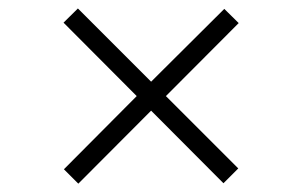

<svg xmlns="http://www.w3.org/2000/svg" viewBox="-20 -547 718 456"><path d="M338.9 -284.2 166 -110.8 131.8 -145 304.7 -318.8 130.9 -493.2 165 -526.9 338.9 -353 512.7 -525.9 546.9 -492.2 374 -318.8 545.9 -147 510.7 -111.8Z"/></svg>

Font: I.Ming
Style: Regular
Weight: 400
Designer: Ichiten Fonts Project
Version: Version 5.10 Mar 24, 2018